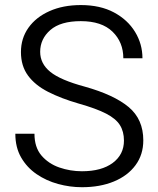

<svg xmlns="http://www.w3.org/2000/svg" viewBox="-20 -741 633 770"><path d="M477.1 -177.2Q477.1 -213.4 460.9 -239.3Q444.8 -265.1 405.5 -285.4Q366.2 -305.7 295.4 -325.7Q224.6 -346.2 172.6 -372.8Q120.6 -399.4 92.3 -438Q64 -476.6 64 -532.2Q64 -587.4 94.2 -629.9Q124.5 -672.4 178.7 -696.5Q232.9 -720.7 304.2 -720.7Q381.8 -720.7 437 -691.2Q492.2 -661.6 521.7 -613Q551.3 -564.5 551.3 -507.3H474.6Q474.6 -571.8 431.2 -614Q387.7 -656.2 304.2 -656.2Q222.7 -656.2 181.9 -620.6Q141.1 -585 141.1 -533.2Q141.1 -485.8 181.6 -452.9Q222.2 -419.9 319.8 -393.6Q437 -360.8 495.8 -311.8Q554.7 -262.7 554.7 -178.2Q554.7 -120.6 523.4 -78.4Q492.2 -36.1 436.8 -13.2Q381.3 9.8 308.6 9.8Q260.3 9.8 212.9 -3.2Q165.5 -16.1 126.7 -42.7Q87.9 -69.3 64.7 -109.6Q41.5 -149.9 41.5 -204.6H118.2Q118.2 -150.4 146.2 -117.4Q174.3 -84.5 218 -69.3Q261.7 -54.2 308.6 -54.2Q387.2 -54.2 432.1 -87.6Q477.1 -121.1 477.1 -177.2Z"/></svg>

Font: Vazirmatn UI FD Light
Style: Regular
Weight: 300
Designer: Saber Rastikerdar
Foundry: Saber Rastikerdar
Version: Version 33.003